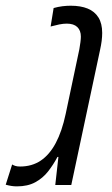

<svg xmlns="http://www.w3.org/2000/svg" viewBox="-37 -660 398 685"><path d="M23.4 4.9Q12.7 4.9 3.7 3.4Q-5.4 2 -16.6 -1L6.3 -73.2Q11.7 -69.8 18.3 -67.9Q24.9 -65.9 34.7 -65.9Q76.7 -65.9 108.2 -86.9Q139.6 -107.9 161.9 -149.7Q184.1 -191.4 197.3 -253.4L246.1 -484.4Q248.5 -497.6 250 -509.8Q251.5 -522 251.5 -529.3Q251.5 -551.3 238.8 -563.5Q226.1 -575.7 201.2 -575.7Q189 -575.7 174.3 -572.8Q159.7 -569.8 143.6 -565.4L154.3 -631.3Q169.9 -635.7 185.3 -637.7Q200.7 -639.6 215.3 -639.6Q251 -639.6 275.9 -629.4Q300.8 -619.1 314.2 -597.7Q327.6 -576.2 327.6 -542.5Q327.6 -529.3 325.7 -513.9Q323.7 -498.5 319.8 -481L217.3 0H160.2L171.4 -100.1H168Q153.3 -72.3 134.5 -48.3Q115.7 -24.4 88.9 -9.8Q62 4.9 23.4 4.9Z"/></svg>

Font: Open Sans Condensed
Style: Italic
Weight: 400
Width: 3
Italic angle: -12°
Designer: Monotype Design Team
Foundry: Monotype Imaging Inc.
Version: Version 3.000